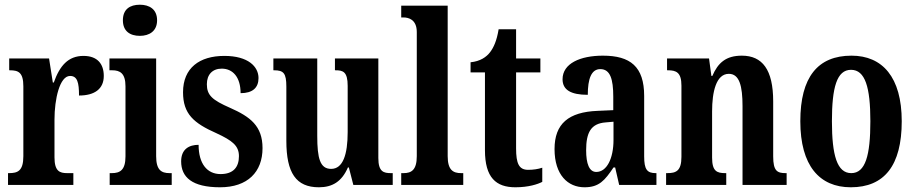

<svg xmlns="http://www.w3.org/2000/svg" viewBox="-20 -784 3880 814"><path d="M14 0H291V-50H265C233 -50 211 -58 211 -117V-277C211 -364 233 -462 277 -462C308 -462 315 -434 315 -379C381 -379 420 -407 420 -462C420 -512 394 -547 334 -547C269 -547 233 -505 208 -434H204L188 -536H19V-486H22C58 -486 79 -477 79 -418V-122C79 -59 55 -50 18 -50H14Z M573 -632C613 -632 646 -652 646 -698C646 -745 613 -764 573 -764C531 -764 501 -745 501 -698C501 -652 531 -632 573 -632ZM445 0H708V-50H699C664 -50 642 -63 642 -122V-536H444V-486H456C489 -486 512 -473 512 -418V-121C512 -63 489 -50 454 -50H445Z M913 10C1030 10 1093 -55 1093 -156C1093 -250 1041 -289 955 -327C880 -360 857 -380 857 -427C857 -468 881 -493 920 -493C967 -493 1000 -457 1000 -389C1051 -389 1076 -412 1076 -453C1076 -501 1033 -547 931 -547C826 -547 756 -496 756 -393C756 -301 801 -262 898 -219C965 -188 993 -166 993 -122C993 -76 970 -46 915 -46C858 -46 822 -90 822 -170C782 -170 748 -152 748 -100C748 -33 794 10 913 10Z M1332 10C1389 10 1429 -14 1455 -74H1459L1478 0H1645V-50H1638C1607 -50 1584 -55 1584 -114V-536H1400V-486H1403C1434 -486 1454 -480 1454 -420V-224C1454 -129 1434 -68 1384 -68C1337 -68 1325 -112 1325 -208V-536H1139V-486H1142C1182 -486 1194 -474 1194 -417V-187C1194 -51 1235 10 1332 10Z M1681 0H1944V-50H1935C1901 -50 1878 -63 1878 -122V-760H1681V-710H1691C1711 -710 1747 -702 1747 -648V-122C1747 -63 1724 -50 1691 -50H1681Z M2165 10C2221 10 2260 -3 2279 -13V-73C2261 -67 2241 -64 2219 -64C2180 -64 2168 -91 2168 -155V-477H2271V-536H2168V-660H2094C2086 -611 2073 -583 2058 -563C2042 -542 2016 -524 1975 -520V-477H2036V-147C2036 -31 2083 10 2165 10Z M2458 10C2520 10 2544 -19 2581 -74H2588L2605 0H2763V-50H2760C2723 -50 2711 -66 2711 -121V-377C2711 -502 2652 -548 2536 -548C2440 -548 2365 -515 2365 -448C2365 -403 2400 -382 2472 -382C2472 -450 2487 -491 2525 -491C2567 -491 2580 -449 2580 -374V-317L2513 -314C2391 -309 2331 -260 2331 -152C2331 -42 2388 10 2458 10ZM2508 -55C2478 -55 2465 -90 2465 -147C2465 -222 2485 -260 2547 -265L2581 -268V-191C2581 -111 2552 -55 2508 -55Z M2804 0H3059V-50H3055C3019 -50 2999 -58 2999 -116V-312C2999 -394 3016 -471 3070 -471C3115 -471 3128 -419 3128 -334V0H3315V-50H3311C3275 -50 3258 -59 3258 -121V-354C3258 -489 3212 -548 3125 -548C3058 -548 3024 -518 3000 -462H2996L2986 -536H2808V-486H2812C2847 -486 2869 -477 2869 -421V-119C2869 -59 2846 -50 2809 -50H2804Z M3587 10C3729 10 3803 -82 3803 -270C3803 -457 3721 -548 3590 -548C3447 -548 3373 -457 3373 -270C3373 -82 3454 10 3587 10ZM3589 -50C3529 -50 3507 -125 3507 -270C3507 -414 3528 -488 3588 -488C3648 -488 3670 -414 3670 -270C3670 -125 3649 -50 3589 -50Z"/></svg>

Font: Noto Serif Lao ExtraCondensed
Style: Bold
Weight: 700
Width: 2
Designer: Monotype Design Team
Foundry: Monotype Imaging Inc.
Version: Version 2.003